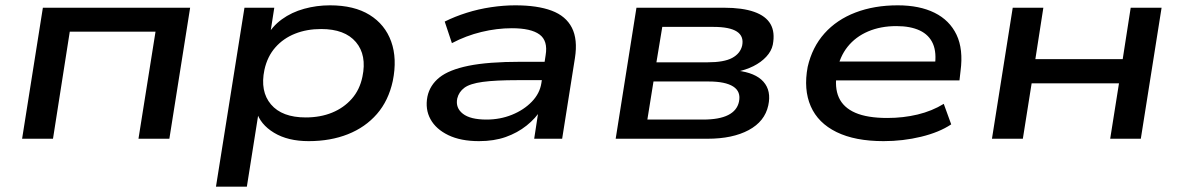

<svg xmlns="http://www.w3.org/2000/svg" viewBox="-20 -521 4445 721"><path d="M63 0 141 -492H694L616 0H500L564 -402H242L179 0Z M791 180 898 -492H1010L993 -383H981Q1002 -422 1038.5 -448.5Q1075 -475 1122 -488Q1169 -501 1219 -501Q1310 -501 1368 -465Q1426 -429 1449 -365Q1472 -301 1455 -217Q1439 -143 1395.5 -93Q1352 -43 1286.5 -17Q1221 9 1139 9Q1061 9 1009 -22.5Q957 -54 943 -103L952 -104L907 180ZM1128 -80Q1183 -80 1227 -98Q1271 -116 1301 -150Q1331 -184 1341 -233Q1358 -314 1316.5 -363Q1275 -412 1186 -412Q1132 -412 1088 -394.5Q1044 -377 1014 -343Q984 -309 973 -259Q956 -178 997.5 -129Q1039 -80 1128 -80Z M1779 9Q1710 9 1663.5 -13.5Q1617 -36 1596.5 -73.5Q1576 -111 1585 -158Q1594 -201 1630 -230Q1666 -259 1739.5 -274Q1813 -289 1936 -289H2044L2034 -220H1924Q1841 -220 1793 -213.5Q1745 -207 1724 -191.5Q1703 -176 1697 -151Q1690 -116 1718 -94Q1746 -72 1807 -72Q1858 -72 1902.5 -90Q1947 -108 1977 -139Q2007 -170 2013 -209L2029 -314Q2038 -368 2006 -391.5Q1974 -415 1902 -415Q1846 -415 1788 -401Q1730 -387 1677 -359L1650 -440Q1688 -459 1732.5 -473Q1777 -487 1824 -494Q1871 -501 1915 -501Q1998 -501 2051.5 -481Q2105 -461 2127.5 -417Q2150 -373 2139 -303L2091 0H1986L2003 -111H2013Q1992 -77 1957.5 -49.5Q1923 -22 1879 -6.5Q1835 9 1779 9Z M2292 0 2370 -492H2699Q2768 -492 2812 -476.5Q2856 -461 2873.5 -430.5Q2891 -400 2882 -353Q2877 -329 2857.5 -308Q2838 -287 2809 -272.5Q2780 -258 2744 -251L2747 -256Q2817 -248 2847 -214Q2877 -180 2865 -125Q2852 -65 2791.5 -32.5Q2731 0 2637 0ZM2411 -72H2620Q2681 -72 2714.5 -89Q2748 -106 2755 -139Q2763 -177 2733.5 -196Q2704 -215 2641 -215H2434ZM2445 -287H2637Q2699 -287 2729.5 -303.5Q2760 -320 2767 -350Q2774 -385 2747 -402.5Q2720 -420 2659 -420H2467Z M3298 9Q3191 9 3121.5 -25Q3052 -59 3024.5 -122Q2997 -185 3013 -270Q3030 -344 3076 -395.5Q3122 -447 3192.5 -474Q3263 -501 3351 -501Q3433 -501 3489.5 -473Q3546 -445 3572 -390.5Q3598 -336 3587 -254L3583 -219H3095L3106 -290H3516L3490 -271Q3498 -323 3483.5 -356.5Q3469 -390 3434 -406.5Q3399 -423 3346 -423Q3287 -423 3240 -403Q3193 -383 3163 -345.5Q3133 -308 3123 -254V-249Q3113 -193 3130 -155Q3147 -117 3192 -97.5Q3237 -78 3312 -78Q3372 -78 3426 -91Q3480 -104 3524 -131L3552 -54Q3507 -24 3439 -7.5Q3371 9 3298 9Z M3705 0 3783 -492H3898L3868 -299H4196L4226 -492H4342L4264 0H4149L4182 -208H3854L3821 0Z"/></svg>

Font: Nunito Sans 10pt Expanded SemiBold
Style: Italic
Weight: 600
Width: 7
Italic angle: -9°
Designer: Vernon Adams
Foundry: Vernon Adams
Version: Version 3.101;gftools[0.9.27]